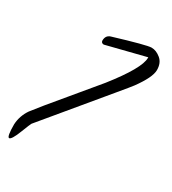

<svg xmlns="http://www.w3.org/2000/svg" viewBox="-168 -620 663 738"><g transform="rotate(30 163.5 -250.5)"><path d="M159.2 -464.8 122.6 -455.6Q111.3 -456.1 110.4 -466.3Q110.4 -489.7 130.4 -496.1Q267.1 -537.6 288.1 -537.6Q309.1 -537.6 329.1 -521Q349.1 -504.4 348.9 -472.4Q348.6 -440.4 303.7 -378.9Q295.9 -368.2 253.9 -317.9L34.2 -53.2Q32.2 -50.8 14.9 -6.6Q-2.4 37.6 -12.7 37.6Q-22.5 37.1 -22.5 -18.1Q-20.5 -56.2 1.5 -88.4Q29.3 -125 106.4 -216.8L202.1 -332Q295.4 -450.2 295.4 -496.1V-499Q289.1 -497.6 159.2 -464.8Z"/></g></svg>

Font: Kristi
Style: Regular
Weight: 400
Italic angle: -15°
Version: Version 1.004